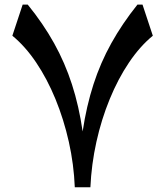

<svg xmlns="http://www.w3.org/2000/svg" viewBox="-20 -791 697 811"><path d="M361.8 0H295.9Q292 -96.7 270.8 -191.7Q249.5 -286.6 214.4 -372.3Q179.2 -458 132.8 -526.9Q86.4 -595.7 32.2 -640.1L75.7 -771.5H97.2Q162.6 -690.9 208.5 -608.4Q254.4 -525.9 283.9 -434.6Q313.5 -343.3 329.1 -235.8Q345.2 -343.3 374.8 -434.6Q404.3 -525.9 450.2 -608.4Q496.1 -690.9 560.5 -771.5H582L625.5 -640.1Q571.3 -595.7 524.9 -526.9Q478.5 -458 443.4 -372.3Q408.2 -286.6 387.2 -191.7Q366.2 -96.7 361.8 0Z"/></svg>

Font: Pinar-DS1-FD SemiBold
Style: Regular
Weight: 600
Designer: Amin Abedi
Version: Version 3.000